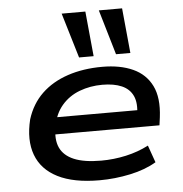

<svg xmlns="http://www.w3.org/2000/svg" viewBox="-54 -819 839 880"><g transform="rotate(-5 365.5 -379.0)"><path d="M369 9Q250 9 177 -28Q104 -65 78.5 -134Q53 -203 76 -297Q98 -367 146.5 -413.5Q195 -460 266.5 -484Q338 -508 426 -508Q508 -508 566.5 -481.5Q625 -455 652.5 -399.5Q680 -344 669 -255L664 -218H158L170 -296H594L566 -272Q575 -328 559.5 -361.5Q544 -395 508 -410.5Q472 -426 419 -426Q363 -426 314 -407.5Q265 -389 232 -350.5Q199 -312 189 -254V-253Q178 -195 195.5 -157Q213 -119 259.5 -99.5Q306 -80 384 -80Q442 -80 498.5 -92.5Q555 -105 603 -130L631 -51Q581 -21 510.5 -6Q440 9 369 9ZM494 -560 433 -767H540L560 -560ZM324 -560 262 -767H371L391 -560Z"/></g></svg>

Font: Nunito Sans 7pt Expanded SemiBold
Style: Italic
Weight: 600
Width: 7
Italic angle: -9°
Designer: Vernon Adams
Foundry: Vernon Adams
Version: Version 3.101;gftools[0.9.27]